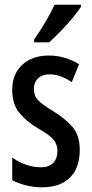

<svg xmlns="http://www.w3.org/2000/svg" viewBox="-20 -786 389 816"><path d="M319 -149Q319 -72 277 -31Q235 10 160 10Q122 10 89.5 1.5Q57 -7 32 -20V-117Q55 -99 88 -87Q121 -75 154 -75Q187 -75 205.5 -93Q224 -111 224 -145Q224 -173 206.5 -193.5Q189 -214 142 -240Q92 -270 62 -306.5Q32 -343 32 -405Q32 -471 74.5 -510.5Q117 -550 187 -550Q223 -550 255 -540.5Q287 -531 316 -513L285 -437Q263 -452 239 -461Q215 -470 190 -470Q159 -470 141.5 -453Q124 -436 124 -408Q124 -379 141.5 -360.5Q159 -342 207 -313Q257 -282 288 -246.5Q319 -211 319 -149ZM324 -757Q311 -737 287.5 -708.5Q264 -680 237 -652.5Q210 -625 189 -606H125V-618Q153 -658 174.5 -695Q196 -732 212 -766H324Z"/></svg>

Font: Noto Sans Thai ExtCond Med
Style: Regular
Weight: 500
Width: 2
Designer: Monotype Design Team
Foundry: Monotype Imaging Inc.
Version: Version 2.002; ttfautohint (v1.8.4.7-5d5b)